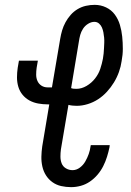

<svg xmlns="http://www.w3.org/2000/svg" viewBox="-20 -763 540 791"><path d="M273 8Q252 8 232 3.5Q212 -1 196 -12.5Q180 -24 169.5 -40.5Q159 -57 154.5 -77Q150 -97 150.5 -118Q151 -139 154 -160L183 -333H177Q157 -333 137.5 -336.5Q118 -340 101.5 -349Q85 -358 73 -372.5Q61 -387 55.5 -405.5Q50 -424 50 -444Q50 -464 53 -484L58 -513H136L131 -484Q129 -470 129 -455.5Q129 -441 134.5 -429Q140 -417 151 -410Q162 -403 176 -403H194L228 -603Q231 -621 236 -638Q241 -655 250 -671.5Q259 -688 271.5 -702Q284 -716 300 -725.5Q316 -735 334 -739Q352 -743 370 -743Q395 -743 417 -732.5Q439 -722 453 -703Q467 -684 474 -660.5Q481 -637 483.5 -612Q486 -587 486 -562Q486 -537 481 -511Q478 -489 470 -466.5Q462 -444 449.5 -423.5Q437 -403 420.5 -385Q404 -367 384 -354Q364 -341 341 -334Q318 -327 296 -327Q287 -327 278 -328Q269 -329 262 -331L231 -148Q229 -133 229 -118Q229 -103 234 -90Q239 -77 251.5 -69.5Q264 -62 279 -62Q295 -62 309 -72.5Q323 -83 331.5 -98Q340 -113 345.5 -128.5Q351 -144 353 -160L354 -165H432L431 -156Q427 -137 421 -117.5Q415 -98 405.5 -79Q396 -60 382 -43.5Q368 -27 350.5 -15Q333 -3 313 2.5Q293 8 273 8ZM295 -397Q316 -397 336.5 -409Q357 -421 371.5 -439.5Q386 -458 393 -479Q400 -500 404 -521Q406 -532 407 -543Q408 -554 408.5 -565Q409 -576 409.5 -586.5Q410 -597 409 -608Q408 -619 406 -629.5Q404 -640 400 -649.5Q396 -659 388 -666Q380 -673 369 -673Q356 -673 343 -665Q330 -657 322 -644.5Q314 -632 310.5 -619Q307 -606 305 -592L273 -400Q278 -398 283.5 -397.5Q289 -397 295 -397Z"/></svg>

Font: Iosevka Custom
Style: Italic
Weight: 400
Italic angle: -9°
Monospace: yes
Designer: Belleve Invis
Foundry: Belleve Invis
Version: Version 30.3.3; ttfautohint (v1.8.3)